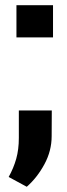

<svg xmlns="http://www.w3.org/2000/svg" viewBox="-20 -548 261 746"><path d="M43.9 -402.8V-527.8H186V-402.8ZM84 177.7 13.7 139.6Q32.7 105.5 43 69.1Q53.2 32.7 53.2 -12.2V-118.7H181.2L180.7 -19Q180.7 38.1 152.6 90.1Q124.5 142.1 84 177.7Z"/></svg>

Font: Roboto Slab LO
Style: Bold
Weight: 700
Designer: Google
Version: Version 2.000